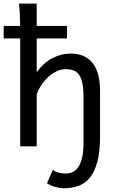

<svg xmlns="http://www.w3.org/2000/svg" viewBox="-30 -801 633 1051"><path d="M170.9 -781.2V-659.2H336.9V-590.8H170.9V-405.3Q207 -456.5 255.9 -482.2Q304.7 -507.8 356.4 -507.8Q434.6 -507.8 476.1 -456.8Q517.6 -405.8 517.6 -305.2V-53.7Q517.6 28.8 503.2 83.3Q488.8 137.7 462.9 170.2Q437 202.6 400.6 216.1Q364.3 229.5 319.8 229.5Q297.9 229.5 272.7 222.4Q247.6 215.3 227.1 202.6L258.8 129.4Q270 137.7 288.8 143.3Q307.6 148.9 327.1 148.9Q347.2 148.9 365.5 141.6Q383.8 134.3 397.5 115.2Q411.1 96.2 419.2 63Q427.2 29.8 427.2 -22V-268.6Q427.2 -314.5 421.1 -344.2Q415 -374 402.8 -391.4Q390.6 -408.7 372.3 -415.5Q354 -422.4 329.6 -422.4Q303.2 -422.4 278.1 -409.9Q252.9 -397.5 231.9 -377.7Q210.9 -357.9 194.8 -333Q178.7 -308.1 170.9 -283.2V0H80.6V-590.8H-9.8V-659.2H80.1Q79.6 -699.7 78.1 -730.5Q76.7 -761.2 73.2 -781.2Z"/></svg>

Font: Andika FrenchTight
Style: Regular
Weight: 400
Designer: Victor Gaultney, Annie Olsen, Julie Remington, Don Collingsworth, Eric Hays, Becca Hirsbrunner
Foundry: SIL International
Version: Version 5.000 ; Dig1 Dig4Opn Dig7 LnSpcTght